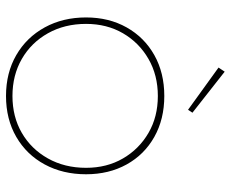

<svg xmlns="http://www.w3.org/2000/svg" viewBox="-86 -690 786 655"><g transform="rotate(90 307.5 -363.0)"><path d="M308 10Q229 10 168.5 -25Q108 -60 74 -122Q40 -184 40 -263Q40 -341 74 -401.5Q108 -462 168.5 -496Q229 -530 308 -530Q387 -530 447.5 -496Q508 -462 541.5 -401.5Q575 -341 575 -263Q575 -184 541.5 -122Q508 -60 447.5 -25Q387 10 308 10ZM308 -12Q379 -12 434 -44Q489 -76 521 -133Q553 -190 553 -263Q553 -334 521 -389Q489 -444 434 -476Q379 -508 308 -508Q237 -508 181.5 -476Q126 -444 94 -389Q62 -334 62 -263Q62 -190 94 -133Q126 -76 181.5 -44Q237 -12 308 -12ZM355 -611 211 -715 225 -736 365 -626Z"/></g></svg>

Font: Lexend Thin
Style: Regular
Weight: 100
Designer: Bonnie Shaver-Troup, Thomas Jockin
Foundry: Lexend
Version: Version 1.007; ttfautohint (v1.8.3)